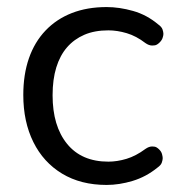

<svg xmlns="http://www.w3.org/2000/svg" viewBox="-20 -515 503 544"><path d="M282 9Q209 9 156 -23Q103 -55 74.5 -112.5Q46 -170 46 -246Q46 -304 62 -350Q78 -396 109 -428.5Q140 -461 183.5 -478Q227 -495 282 -495Q318 -495 357 -484Q396 -473 428 -446Q438 -439 440.5 -431.5Q443 -424 443 -419Q443 -414 440.5 -407Q438 -400 431 -393.5Q424 -387 418 -386.5Q412 -386 411 -386Q402 -386 392 -393Q366 -413 339 -421Q312 -429 287 -429Q248 -429 219 -416.5Q190 -404 170 -381Q150 -358 139.5 -324Q129 -290 129 -245Q129 -158 170 -107.5Q211 -57 287 -57Q312 -57 338.5 -65Q365 -73 392 -93Q402 -100 411 -100Q412 -100 417.5 -99.5Q423 -99 430 -92.5Q437 -86 439 -78.5Q441 -71 441 -67Q441 -62 438.5 -54.5Q436 -47 426 -40Q394 -14 356 -2.5Q318 9 282 9Z"/></svg>

Font: Nunito
Style: Regular
Weight: 400
Designer: Vernon Adams
Foundry: Vernon Adams
Version: Version 3.602